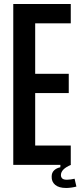

<svg xmlns="http://www.w3.org/2000/svg" viewBox="-20 -820 400 955"><path d="M46 0V-800H332V-704H155V-453H322V-357H155V-96H332V0ZM237 58Q237 39 249 27.5Q261 16 280 12L281 -11H325L333 0Q283 21 283 51Q283 61 289.5 67.5Q296 74 313 74Q321 74 332 72.5Q343 71 351 69L360 108Q349 111 335 113Q321 115 309 115Q273 115 254.5 99.5Q236 84 237 58Z"/></svg>

Font: Big Shoulders Display
Style: Bold
Weight: 700
Designer: Patric King
Foundry: XO Type Co
Version: Version 1.000; ttfautohint (v1.8.2)